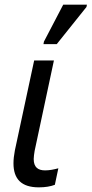

<svg xmlns="http://www.w3.org/2000/svg" viewBox="-20 -796 394 826"><path d="M167 -606H224L352 -766L354 -776H252L169 -617ZM147 10C175 10 198 6 216 -1L231 -72C212 -67 194 -63 174 -63C144 -63 125 -76 125 -112C125 -122 127 -133 129 -147L212 -536H127L44 -149C40 -128 38 -110 38 -93C38 -26 72 10 147 10Z"/></svg>

Font: Noto Sans SemiCondensed
Style: Italic
Weight: 400
Width: 4
Italic angle: -12°
Designer: Monotype Design Team
Foundry: Monotype Imaging Inc.
Version: Version 2.013